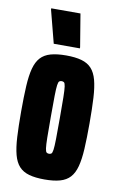

<svg xmlns="http://www.w3.org/2000/svg" viewBox="-82 -747 494 802"><g transform="rotate(10 165.0 -346.5)"><path d="M165 8Q126 8 99.5 0.5Q73 -7 57 -24.5Q41 -42 33 -72Q25 -102 22.5 -147Q20 -192 20 -255Q20 -318 22.5 -363Q25 -408 33 -438Q41 -468 57 -485.5Q73 -503 99.5 -510.5Q126 -518 165 -518Q204 -518 230.5 -510.5Q257 -503 273 -485.5Q289 -468 297 -438Q305 -408 307.5 -363Q310 -318 310 -255Q310 -192 307.5 -147Q305 -102 297 -72Q289 -42 273 -24.5Q257 -7 230.5 0.5Q204 8 165 8ZM165 -101Q171 -101 175 -104Q179 -107 181 -121Q183 -135 183.5 -166.5Q184 -198 184 -255Q184 -312 183.5 -343.5Q183 -375 181 -389Q179 -403 175 -406Q171 -409 165 -409Q159 -409 155 -406Q151 -403 149 -389Q147 -375 146.5 -343.5Q146 -312 146 -255Q146 -198 146.5 -166.5Q147 -135 149 -121Q151 -107 155 -104Q159 -101 165 -101ZM105 -557 69 -696V-701H193L216 -562V-557Z"/></g></svg>

Font: Saira UltraCondensed Black
Style: Regular
Weight: 900
Width: 1
Designer: Hector Gatti with collaboration of the Omnibus-Type team
Foundry: Omnibus-Type
Version: Version 1.101